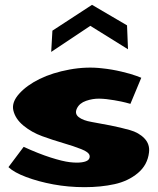

<svg xmlns="http://www.w3.org/2000/svg" viewBox="-20 -802 653 795"><path d="M510 -598 354 -695 192 -587 197 -675 361 -782 506 -697ZM78 -194Q139 -166 189 -150Q239 -134 269 -130.5Q299 -127 319 -130Q339 -133 346 -140.5Q353 -148 351 -158Q348 -172 316.5 -184.5Q285 -197 242 -209.5Q199 -222 155 -238Q111 -254 77 -282Q43 -310 35 -346Q28 -379 59.5 -414Q91 -449 144 -475Q197 -501 267.5 -514Q338 -527 404 -519Q443 -515 483 -505.5Q523 -496 544 -488L565 -480L520 -372Q512 -374 499.5 -377.5Q487 -381 453 -387Q419 -393 391.5 -393.5Q364 -394 336.5 -384.5Q309 -375 298.5 -353Q288 -331 306 -317Q324 -303 359.5 -297Q395 -291 437.5 -282.5Q480 -274 517.5 -263.5Q555 -253 578 -229Q601 -205 597 -171Q591 -119 551 -85.5Q511 -52 454.5 -39.5Q398 -27 330.5 -27Q263 -27 201 -38.5Q139 -50 88.5 -69Q38 -88 15 -110Z"/></svg>

Font: LONDON PRESLEY
Style: Regular
Weight: 400
Version: Version 001.000